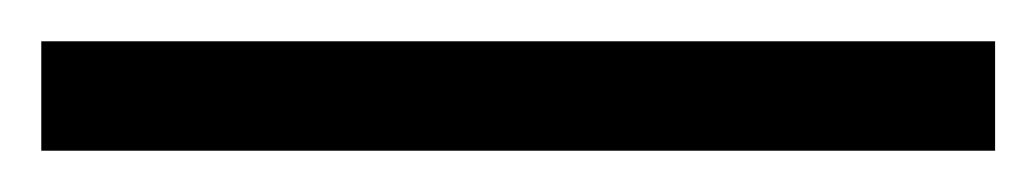

<svg xmlns="http://www.w3.org/2000/svg" viewBox="-26 54 502 93"><path d="M-6 127H456V74H-6Z"/></svg>

Font: Junicode Two Beta SemiCondensed Medium
Style: Italic
Weight: 500
Width: 4
Italic angle: -10°
Version: Version 1.063